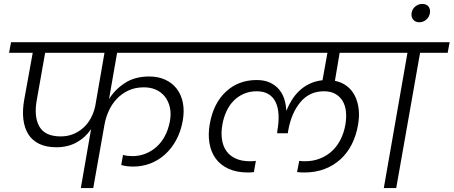

<svg xmlns="http://www.w3.org/2000/svg" viewBox="-20 -954 2301 974"><path d="M288 -262Q323 -262 352 -274Q381 -286 403.5 -306.5Q426 -327 441 -355Q456 -383 463 -415L510 -686H209L167 -449Q151 -363 179.5 -312.5Q208 -262 288 -262ZM36 -740H1080L1070 -686H574L533 -451Q562 -499 613 -532.5Q664 -566 737 -566Q782 -566 817.5 -550Q853 -534 876 -504.5Q899 -475 907.5 -433.5Q916 -392 907 -341Q897 -286 873.5 -243Q850 -200 816.5 -170Q783 -140 742 -124.5Q701 -109 656 -109Q621 -109 595 -117L604 -168Q615 -165 627.5 -163.5Q640 -162 652 -162Q686 -162 717 -174Q748 -186 773.5 -208.5Q799 -231 816.5 -264Q834 -297 842 -339Q849 -379 841.5 -410.5Q834 -442 816 -464.5Q798 -487 771 -499Q744 -511 710 -511Q665 -511 630.5 -494.5Q596 -478 571.5 -451.5Q547 -425 532 -392Q517 -359 511 -326V-327L453 0H390L442 -299Q413 -256 368.5 -231.5Q324 -207 266 -207Q215 -207 179.5 -224Q144 -241 124 -272.5Q104 -304 98.5 -349Q93 -394 103 -449L146 -686H26Z M1524 -79Q1516 -79 1506 -79.5Q1496 -80 1487 -81L1498 -138Q1505 -137 1512 -136.5Q1519 -136 1527 -136Q1569 -136 1604 -150Q1639 -164 1665 -188.5Q1691 -213 1708 -247Q1725 -281 1732 -321Q1738 -356 1735 -387Q1732 -418 1718.5 -441Q1705 -464 1681.5 -477.5Q1658 -491 1623 -491Q1550 -491 1504 -436Q1458 -381 1442 -291L1440 -278H1386L1387 -291Q1395 -335 1393 -372Q1391 -409 1378.5 -435.5Q1366 -462 1342 -476.5Q1318 -491 1282 -491Q1246 -491 1216.5 -478Q1187 -465 1165 -442.5Q1143 -420 1128.5 -388.5Q1114 -357 1108 -321Q1101 -281 1106 -247Q1111 -213 1128 -188.5Q1145 -164 1175 -150Q1205 -136 1249 -136Q1256 -136 1263 -136.5Q1270 -137 1278 -138L1268 -81Q1259 -80 1252.5 -79.5Q1246 -79 1238 -79Q1180 -79 1139 -98Q1098 -117 1074 -150Q1050 -183 1042.5 -228Q1035 -273 1044 -324Q1062 -429 1125.5 -488.5Q1189 -548 1282 -548Q1323 -548 1351.5 -534Q1380 -520 1397.5 -498Q1415 -476 1423 -449Q1431 -422 1432 -395H1434Q1444 -420 1460 -446Q1476 -472 1498 -493Q1520 -514 1549.5 -528.5Q1579 -543 1616 -547L1641 -686H1005L1015 -740H1974L1964 -686H1703L1679 -544Q1714 -537 1739.5 -517.5Q1765 -498 1780 -468.5Q1795 -439 1799.5 -401Q1804 -363 1796 -319Q1787 -267 1765 -223Q1743 -179 1708.5 -147Q1674 -115 1627.5 -97Q1581 -79 1524 -79Z M2047 -686H1906L1916 -740H2261L2251 -686H2111L1990 0H1927Z M2107 -841Q2087 -841 2076 -854.5Q2065 -868 2068 -888Q2071 -908 2086.5 -921Q2102 -934 2122 -934Q2143 -934 2153.5 -921Q2164 -908 2161 -888Q2158 -868 2142.5 -854.5Q2127 -841 2107 -841Z"/></svg>

Font: SVN-Poppins Light
Style: Italic
Weight: 300
Italic angle: -10°
Designer: Ninad Kale (Devanagari), Jonny Pinhorn (Latin)
Foundry: Indian Type Foundry
Version: Version 3.002 2017; ttfautohint (v1.8.3)